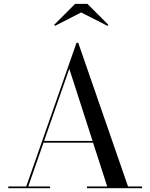

<svg xmlns="http://www.w3.org/2000/svg" viewBox="-20 -990 790 1010"><path d="M407 -924.5 269.5 -854 265 -859.5 375 -969.5H440L550 -859.5L545.5 -854ZM23.5 -9H118L382.5 -765H391.5L653.5 -9H727.5V0H437.5V-9H544L469.5 -239.5H209L128.5 -9H243.5V0H23.5ZM344.5 -628 212 -248.5H467Z"/></svg>

Font: Bodoni* 24pt
Style: Regular
Weight: 400
Version: Version 2.3